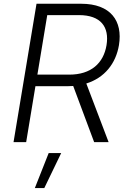

<svg xmlns="http://www.w3.org/2000/svg" viewBox="-20 -747 671 1009"><path d="M605.1 -509.6C626.1 -637.4 561.1 -727.3 406.6 -727.3H171.9L51.1 0H117.5L166.2 -294H335.6C345.5 -294 355.1 -294.4 364.7 -295.1L474.8 0H550.8L433.6 -308.2C529.5 -338.1 588.8 -413 605.1 -509.6ZM344.1 -354.8H176.5L228.3 -667.6H394.9C509.9 -667.6 555.4 -605.5 539.8 -509.6C524.1 -414.8 458.5 -354.8 344.1 -354.8ZM163 241.5H212.7L301.5 57.5H235.8Z"/></svg>

Font: TID UI Light
Style: Italic
Weight: 300
Italic angle: -9.39999°
Designer: The TID Project Authors
Foundry: Bakken & Bæck
Version: Version 1.001;hotconv 1.0.109;makeotfexe 2.5.65596